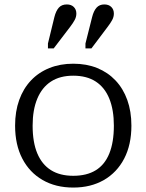

<svg xmlns="http://www.w3.org/2000/svg" viewBox="-20 -834 660 865"><path d="M572 -268Q572 -182 539.5 -119.5Q507 -57 448 -23Q389 11 310 11Q231 11 172 -23Q113 -57 80.5 -119.5Q48 -182 48 -268Q48 -332 66.5 -383.5Q85 -435 119.5 -471.5Q154 -508 202.5 -527.5Q251 -547 310 -547Q370 -547 418 -527.5Q466 -508 500.5 -471.5Q535 -435 553.5 -383.5Q572 -332 572 -268ZM127 -268Q127 -193 148 -143Q169 -93 209.5 -67.5Q250 -42 310 -42Q371 -42 411.5 -67Q452 -92 472.5 -142.5Q493 -193 493 -268Q493 -339 472.5 -389.5Q452 -440 411.5 -466.5Q371 -493 310 -493Q250 -493 209.5 -466.5Q169 -440 148 -389.5Q127 -339 127 -268ZM225 -757Q232 -785 245 -799.5Q258 -814 281 -814Q301 -814 312.5 -802.5Q324 -791 324 -773Q324 -758 316.5 -744Q309 -730 296 -713L222 -616H196V-638ZM395 -757Q402 -785 415 -799.5Q428 -814 450 -814Q470 -814 481.5 -802.5Q493 -791 493 -773Q493 -758 485.5 -744Q478 -730 465 -713L392 -616H365V-638Z"/></svg>

Font: Roboto Serif Light
Style: Regular
Weight: 300
Designer: Greg Gazdowicz
Foundry: Commercial Type
Version: Version 1.008